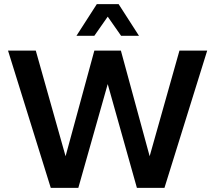

<svg xmlns="http://www.w3.org/2000/svg" viewBox="-20 -914 1048 934"><path d="M227 0 19 -668H154L299 -154L439 -668H568L708 -154L853 -668H988L780 0H646L504 -505L361 0ZM352 -740 451 -894H557L656 -740H569L504 -833L439 -740Z"/></svg>

Font: Gantari SemiBold
Style: Regular
Weight: 600
Designer: Anugrah Pasau
Foundry: Lafontype
Version: Version 1.000; ttfautohint (v1.8.3)